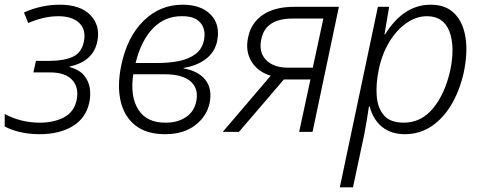

<svg xmlns="http://www.w3.org/2000/svg" viewBox="-22 -561 2051 817"><path d="M146 10Q102 10 63.5 1Q25 -8 -2 -23V-76Q31 -58 69 -48.5Q107 -39 147 -39Q207 -39 250 -61.5Q293 -84 304 -135Q315 -187 286 -220Q257 -253 189 -253H120L131 -302H189Q249 -302 287 -319Q325 -336 335 -384Q345 -434 315.5 -463Q286 -492 226 -492Q165 -492 98 -463L80 -508Q154 -541 232 -541Q321 -541 363.5 -496Q406 -451 392 -384Q374 -299 274 -278V-276Q317 -264 337 -238.5Q357 -213 360.5 -183Q364 -153 358 -125Q344 -59 288 -24.5Q232 10 146 10Z M680 10Q602 10 554.5 -27Q507 -64 491.5 -130Q476 -196 494 -283Q519 -404 589 -472.5Q659 -541 755 -541Q834 -541 875 -498.5Q916 -456 902 -386Q892 -339 854 -310Q816 -281 759 -272V-270Q822 -259 852 -221Q882 -183 870 -123Q858 -66 808.5 -28Q759 10 680 10ZM752 -492Q681 -493 630 -441.5Q579 -390 555 -293H650Q699 -293 740.5 -301.5Q782 -310 810 -331Q838 -352 846 -390Q855 -436 830.5 -464.5Q806 -493 752 -492ZM684 -39Q735 -39 770.5 -63.5Q806 -88 814 -134Q823 -186 788 -215.5Q753 -245 678 -245H545Q531 -150 567 -94Q603 -38 684 -39Z M926 0 1130 -239Q1075 -255 1048 -299.5Q1021 -344 1034 -403Q1046 -463 1096 -497.5Q1146 -532 1230 -532H1420L1308 0H1251L1299 -223H1186L995 0ZM1204 -273H1309L1354 -482H1223Q1108 -482 1090 -395Q1078 -339 1110 -306Q1142 -273 1204 -273Z M1424 236 1586 -532H1634L1614 -415H1617Q1695 -541 1811 -541Q1875 -541 1912 -503.5Q1949 -466 1959 -400.5Q1969 -335 1951 -251Q1934 -176 1899.5 -117Q1865 -58 1814.5 -24Q1764 10 1701 10Q1643 10 1604.5 -20.5Q1566 -51 1551 -108H1548Q1544 -82 1538.5 -48Q1533 -14 1528 11L1480 236ZM1696 -39Q1771 -39 1821.5 -101Q1872 -163 1894 -262Q1915 -364 1890 -428Q1865 -492 1795 -492Q1750 -492 1708.5 -463.5Q1667 -435 1635.5 -384Q1604 -333 1590 -266Q1577 -204 1581 -152.5Q1585 -101 1612 -70Q1639 -39 1696 -39Z"/></svg>

Font: Noto Sans Light
Style: Italic
Weight: 300
Italic angle: -12°
Designer: Monotype Design Team
Foundry: Monotype Imaging Inc.
Version: Version 2.013; ttfautohint (v1.8.4.7-5d5b)